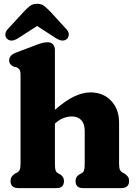

<svg xmlns="http://www.w3.org/2000/svg" viewBox="-20 -966 706 986"><path d="M262 -709V-402Q317.5 -450.5 361.8 -471Q406 -491.5 444.5 -491.5Q510 -491.5 550.8 -448.5Q591.5 -405.5 591.5 -336.5V-126Q591.5 -103 596 -93.8Q600.5 -84.5 608.5 -80L619 -75Q630.5 -67 636.8 -58.5Q643 -50 643 -37Q643 0 602 0H405Q368 0 368 -37Q368 -58 387 -70L398.5 -76Q407.5 -80.5 411.2 -90.5Q415 -100.5 415 -126V-293.5Q415 -330 397.5 -349Q380 -368 349 -368Q329.5 -368 307.5 -360.2Q285.5 -352.5 263.5 -332.5L262 -331.5V-126Q262 -100.5 265.8 -90.5Q269.5 -80.5 278.5 -76L289.5 -70Q308.5 -58 308.5 -37Q308.5 0 271.5 0H75Q34 0 34 -37Q34 -60 57.5 -75L68.5 -80Q76.5 -84.5 81 -93.8Q85.5 -103 85.5 -126V-580.5Q85.5 -601 80 -608.5Q74.5 -616 65.5 -620.5L50.5 -623.5Q40 -628.5 33.5 -636.2Q27 -644 27 -656.5Q27 -682.5 62.5 -696L158 -732Q180 -740.5 194.8 -744.8Q209.5 -749 225.5 -749Q242.5 -749 252.2 -738Q262 -727 262 -709ZM72.5 -769.5Q37.5 -747.5 16.5 -766.5Q8.5 -773.5 7.5 -787.5Q6.5 -801.5 20 -816.5L99.5 -903Q117.5 -922.5 132.5 -934.5Q147.5 -946.5 170.5 -946.5Q193.5 -946.5 208.2 -934.5Q223 -922.5 241.5 -903L320.5 -816.5Q334.5 -801.5 333.2 -787.5Q332 -773.5 324 -766.5Q303.5 -747.5 268 -769.5L170.5 -832.5Z"/></svg>

Font: Fraunces 9pt SuperSoft
Style: Bold
Weight: 700
Version: Version 1.000;[b76b70a41]